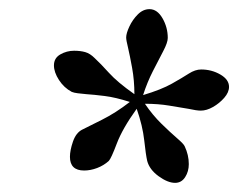

<svg xmlns="http://www.w3.org/2000/svg" viewBox="-20 -731 521 420"><path d="M264 -508Q233 -518 209 -521Q185 -524 169 -525Q158 -526 150 -527Q142 -528 137 -530Q120 -539 109 -556Q98 -573 98 -588Q98 -604 112 -612Q126 -620 142 -620Q156 -620 166.5 -617Q177 -614 187 -604Q200 -592 218.5 -571.5Q237 -551 274 -525Q274 -555 269 -582.5Q264 -610 260 -627Q258 -635 257 -640.5Q256 -646 256 -649Q256 -658 263 -673Q270 -688 281.5 -699.5Q293 -711 307 -711Q324 -711 335.5 -691Q347 -671 347 -648Q347 -638 337 -619Q327 -600 314.5 -575.5Q302 -551 293 -523Q333 -535 356 -548Q379 -561 393 -570Q407 -579 420 -579Q443 -579 462 -568Q481 -557 481 -541Q481 -529 470.5 -517Q460 -505 446 -497Q432 -489 419 -489Q415 -489 408 -490Q401 -491 392 -493Q374 -496 350 -500Q326 -504 297 -504Q314 -479 333.5 -460Q353 -441 367.5 -428.5Q382 -416 384 -411Q393 -392 393 -372Q393 -356 385 -343.5Q377 -331 363 -331Q347 -331 327 -345.5Q307 -360 302 -379Q299 -392 295.5 -424Q292 -456 279 -493Q248 -450 235.5 -417Q223 -384 218 -379Q207 -369 192.5 -363.5Q178 -358 164 -358Q133 -358 133 -388Q133 -402 139.5 -421Q146 -440 159 -447Q173 -454 203 -469Q233 -484 264 -508Z"/></svg>

Font: Tiro Bangla
Style: Italic
Weight: 400
Italic angle: -11°
Designer: Bangla: John Hudson & Fiona Ross, assisted by Neelakash Kshetrimayum. Latin: John Hudson with Paul Hanslow, assisted by 
Foundry: Tiro Typeworks Ltd.
Version: Version 1.60